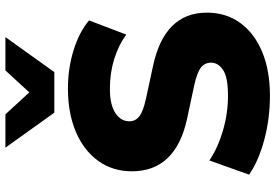

<svg xmlns="http://www.w3.org/2000/svg" viewBox="-170 -810 992 691"><g transform="rotate(-90 325.5 -465.0)"><path d="M326 11Q243 11 167 -9.5Q91 -30 42 -64L93 -207Q139 -176 201 -158Q263 -140 326 -140Q392 -140 418.5 -157.5Q445 -175 445 -201Q445 -224 426.5 -238Q408 -252 361 -262L244 -287Q54 -328 54 -486Q54 -555 91.5 -607Q129 -659 196 -687.5Q263 -716 352 -716Q425 -716 490.5 -695.5Q556 -675 597 -640L546 -506Q508 -534 458 -549.5Q408 -565 350 -565Q294 -565 264 -545.5Q234 -526 234 -495Q234 -473 252 -459Q270 -445 316 -435L432 -410Q625 -369 625 -216Q625 -147 588 -96Q551 -45 484 -17Q417 11 326 11ZM265 -765 139 -941H259L338 -855L417 -941H537L411 -765Z"/></g></svg>

Font: Nunito Sans Black
Style: Regular
Weight: 900
Designer: Vernon Adams
Foundry: Vernon Adams
Version: Version 3.006; ttfautohint (v1.8.3)